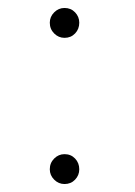

<svg xmlns="http://www.w3.org/2000/svg" viewBox="-20 -449 340 482"><path d="M105 -24Q105 -9 116 2Q127 13 142 13Q158 13 168.5 2Q179 -9 179 -24Q179 -40 168.5 -51Q158 -62 142 -62Q127 -62 116 -51Q105 -40 105 -24ZM105 -392Q105 -376 116 -365Q127 -354 142 -354Q158 -354 168.5 -365Q179 -376 179 -392Q179 -407 168.5 -418Q158 -429 142 -429Q127 -429 116 -418Q105 -407 105 -392Z"/></svg>

Font: Jost Light
Style: Regular
Weight: 300
Version: Version 3.710